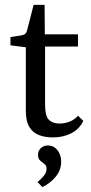

<svg xmlns="http://www.w3.org/2000/svg" viewBox="-20 -557 373 788"><path d="M86 -363 23 -371V-405L69 -412Q79 -414 84 -418.5Q89 -423 91 -432L118 -537H163L164 -416H300V-366H165V-129Q165 -81 180.5 -65.5Q196 -50 224 -50Q247 -50 266.5 -58Q286 -66 300 -82L322 -61Q306 -27 272.5 -10Q239 7 197 7Q167 7 141.5 -2Q116 -11 101 -35Q86 -59 86 -103ZM231 106Q231 142 208 169Q185 196 154 211L134 190Q148 179 159.5 165Q171 151 171 136Q171 123 165 118.5Q159 114 155 110Q148 106 142 99Q136 92 136 78Q136 62 147.5 51Q159 40 177 40Q200 40 215.5 59Q231 78 231 106Z"/></svg>

Font: Yrsa
Style: Regular
Weight: 400
Designer: Anna Giedrys (Yrsa+Rasa design), David Brezina (Yrsa art-direction, Rasa art-direction, design)
Foundry: Rosetta Type Foundry
Version: Version 2.004